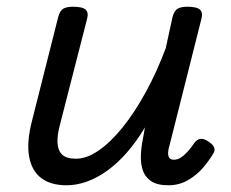

<svg xmlns="http://www.w3.org/2000/svg" viewBox="-20 -535 686 571"><path d="M178 16Q131 16 102.5 -5.5Q74 -27 66.5 -70Q59 -113 75 -175L153 -484Q158 -503 168 -509Q178 -515 197 -515Q226 -515 235 -506Q244 -497 239 -479L158 -163Q150 -133 151 -110.5Q152 -88 164.5 -75.5Q177 -63 206 -63Q238 -63 273.5 -87.5Q309 -112 344.5 -156Q380 -200 413 -260Q446 -320 473 -392L493 -484Q498 -503 508 -509Q518 -515 537 -515Q566 -515 575 -506Q584 -497 579 -479L485 -106Q480 -90 480 -79.5Q480 -69 484.5 -64.5Q489 -60 497 -60Q508 -60 518 -66.5Q528 -73 538 -84Q548 -95 558 -110Q566 -121 576.5 -122Q587 -123 600 -114Q614 -105 617 -96Q620 -87 614 -78Q603 -59 584.5 -37Q566 -15 539.5 0.5Q513 16 481 16Q447 16 429 3.5Q411 -9 404.5 -29Q398 -49 399 -73.5Q400 -98 405 -122L411 -156Q386 -114 357.5 -81.5Q329 -49 299 -27.5Q269 -6 238.5 5Q208 16 178 16Z"/></svg>

Font: Playwrite DE SAS
Style: Regular
Weight: 400
Designer: Veronika Burian, José Scaglione
Foundry: TypeTogether
Version: Version 1.002